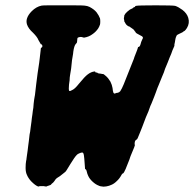

<svg xmlns="http://www.w3.org/2000/svg" viewBox="-20 -676 728 720"><path d="M167 -656Q196 -656 245 -656Q294 -656 297 -655Q308 -654 316 -650Q333 -641 342 -630Q351 -618 355 -607Q356 -603 356 -595.5Q356 -588 355 -584Q352 -575 348 -569Q339 -556 327 -548Q314 -538 296 -535Q292 -535 290.5 -536Q289 -537 287 -537Q284 -538 278.5 -537Q273 -536 271 -534Q270 -533 269.5 -525Q269 -517 268 -515.5Q267 -514 264 -511Q258 -504 255 -483Q254 -477 254 -474Q253 -468 250 -450Q247 -425 247 -421Q247 -419 246 -414Q245 -409 244 -402Q243 -395 242.5 -392.5Q242 -390 241.5 -385Q241 -380 241 -375Q238 -357 238 -344Q238 -336 240 -335Q243 -334 246 -336Q248 -337 252 -339Q261 -343 276 -362Q298 -389 309 -397Q322 -407 335 -408H338L337 -407L336 -406L338 -405Q341 -404 346 -403Q346 -403 346 -402Q350 -400 356 -400Q358 -400 361.5 -399Q365 -398 366 -398.5Q367 -399 371 -396Q379 -390 385 -383Q391 -375 394 -370Q400 -358 402 -346Q403 -335 405 -329Q407 -325 410 -325Q411 -325 414 -326.5Q417 -328 421 -328Q427 -329 431 -334Q437 -343 444 -360Q455 -387 477 -443Q483 -457 484 -462Q498 -497 498 -500Q498 -500 500 -500Q502 -500 503 -502Q505 -503 507 -510Q509 -519 513 -527Q517 -533 515.5 -536.5Q514 -540 505 -544Q495 -549 494 -550Q493 -551 491 -552L490 -553L489 -554Q488 -556 487.5 -557Q487 -558 486.5 -558Q486 -558 486 -558Q486 -558 485.5 -559Q485 -560 484 -561.5Q483 -563 482.5 -563Q482 -563 482 -564Q482 -565 473 -571Q468 -575 467 -575Q467 -576 465 -576.5Q463 -577 463 -577H462Q462 -578 461 -578Q453 -582 449 -591Q446 -595 446 -596Q446 -597 446 -597Q446 -597 446 -599Q446 -601 445.5 -601.5Q445 -602 445 -604Q445 -606 444.5 -606Q444 -606 445 -610L446 -616V-618Q449 -625 457 -632L467 -640Q467 -640 469 -641Q479 -645 479 -647Q479 -647 481 -648Q487 -650 487 -652Q486 -653 490 -654Q498 -656 564 -656Q628 -656 637 -654Q649 -650 664 -639Q681 -626 686 -609Q692 -589 681 -571Q676 -563 672 -560Q668 -558 668 -558Q666 -555 654 -550Q644 -546 642 -542Q638 -534 637 -525Q637 -522 636 -518.5Q635 -515 634 -509V-504L631 -497Q627 -489 622 -474Q619 -467 616 -460Q613 -453 609 -442Q602 -425 599 -418Q597 -411 594.5 -404.5Q592 -398 588 -389Q582 -373 575 -357Q572 -349 571 -347.5Q570 -346 568 -339.5Q566 -333 565 -331Q564 -329 562 -323Q560 -317 558 -312.5Q556 -308 553 -300Q550 -292 547.5 -286.5Q545 -281 544 -279Q536 -255 530 -243Q529 -242 527 -236Q521 -219 513 -199Q507 -185 505 -179Q495 -153 493 -153Q491 -153 487 -148Q485 -144 485 -138Q484 -134 485 -134Q486 -134 486 -133Q486 -132 485.5 -130.5Q485 -129 483 -123Q471 -95 471 -94Q471 -94 469 -89Q467 -84 465 -77Q453 -48 451 -42Q449 -39 447.5 -35Q446 -31 444 -28.5Q442 -26 442 -26H441Q441 -26 439 -24.5Q437 -23 435 -19Q428 -6 418 3Q408 13 398 17Q390 21 379 23Q373 24 368 24Q355 23 350 20Q339 16 327.5 5.5Q316 -5 311 -16Q307 -24 305 -34Q304 -38 302.5 -40Q301 -42 300.5 -41.5Q300 -41 299 -42Q299 -44 297 -69Q296 -75 296 -82Q295 -97 292 -102Q290 -107 275 -100Q269 -97 267 -94Q260 -87 244 -61Q226 -30 223 -30Q221 -29 218 -26Q204 -14 193 -8Q188 -4 184 3Q180 9 174 13Q171 16 171 16.5Q171 17 170.5 17Q170 17 168.5 18Q167 19 160 21L155 22H156H158L156 23L145 24Q146 23 149 23Q153 23 149 22Q148 22 145 22Q137 22 136.5 22Q136 22 131.5 22Q127 22 126 23Q125 24 122 23Q112 19 98 5Q92 -1 87.5 -8Q83 -15 82 -18Q76 -29 76 -46Q76 -62 78 -73Q79 -75 79.5 -82Q80 -89 81 -93Q82 -97 83.5 -110.5Q85 -124 86 -131Q87 -138 88 -146Q90 -162 91 -172Q92 -175 93 -182Q94 -189 95 -198Q97 -216 98 -220Q98 -224 99.5 -233.5Q101 -243 101.5 -247Q102 -251 103 -259.5Q104 -268 105 -272Q106 -288 108 -302Q109 -309 110 -314Q111 -319 111 -319Q111 -319 116 -362Q119 -385 121 -401Q125 -425 127 -441Q128 -449 129 -457.5Q130 -466 130.5 -470.5Q131 -475 132 -483.5Q133 -492 133 -493Q133 -497 135 -497Q141 -500 138 -507Q137 -510 134 -510Q133 -510 133 -510.5Q133 -511 129.5 -516.5Q126 -522 124 -526Q120 -537 104 -553Q86 -569 81 -585Q78 -596 81 -606Q85 -620 99 -634Q116 -651 136 -655Q140 -656 167 -656Z"/></svg>

Font: TT2020 Style B
Style: Italic
Weight: 400
Italic angle: -15°
Version: Version 0.2.000